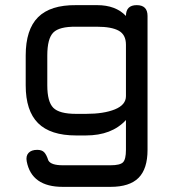

<svg xmlns="http://www.w3.org/2000/svg" viewBox="-20 -527 688 747"><path d="M276 0Q176 0 128 -48Q80 -96 80 -195V-311Q80 -412 128 -460Q176 -508 276 -507H358Q430 -507 470 -465Q470 -507 512 -507Q554 -507 554 -465V56Q554 130 519 165Q484 200 410 200H224Q103 200 84 101Q80 80 91 68Q102 56 125 56Q143 56 152 65.5Q161 75 168 97Q178 116 224 116H410Q447 116 458.5 104.5Q470 93 470 56V-60Q415 0 314 0ZM276 -84H314Q384 -84 427 -101.5Q470 -119 470 -153V-353Q470 -392 442 -407.5Q414 -423 358 -423H276Q211 -424 187.5 -400.5Q164 -377 164 -311V-195Q164 -131 187.5 -107.5Q211 -84 276 -84Z"/></svg>

Font: Jura
Style: Bold
Weight: 700
Designer: Daniel Johnson, Alexei Vanyashin
Foundry: Daniel Johnson
Version: Version 5.103